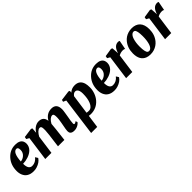

<svg xmlns="http://www.w3.org/2000/svg" viewBox="268 -1893 3472 3472"><g transform="rotate(-45 2004.0 -157.0)"><path d="M296.4 -77.6Q383.3 -77.6 441.9 -153.8L473.1 -103.5Q427.7 -32.7 328.6 -2Q290.5 9.8 247.6 9.8Q204.6 9.8 173.6 1.2Q142.6 -7.3 118.7 -22.5Q94.7 -37.6 78.1 -58.3Q61.5 -79.1 50.8 -103.5Q29.8 -151.4 29.8 -210Q29.8 -211.4 29.8 -212.9Q29.8 -365.7 121.1 -466.8Q211.4 -567.9 346.7 -567.9Q463.9 -567.9 496.6 -494.1Q507.3 -469.2 507.3 -436Q507.3 -402.8 494.6 -372.1Q481.9 -341.3 458.5 -316.9Q435.1 -292.5 404.1 -274.7Q373 -256.8 338.9 -245.6Q271.5 -223.1 205.1 -222.2Q205.1 -146 229.5 -111.8Q253.9 -77.6 296.4 -77.6ZM310.5 -500.5Q219.2 -500.5 205.1 -280.8Q256.8 -284.2 300.8 -321.8Q350.6 -364.7 350.6 -432.6Q350.6 -500.5 310.5 -500.5Z M1376.5 -73.7Q1390.6 -73.7 1420.4 -96.2L1434.1 -60.5Q1403.8 -19 1345.7 1Q1320.3 10.3 1287.4 10.3Q1254.4 10.3 1234.9 2.4Q1215.3 -5.4 1205.1 -17.6Q1188.5 -36.6 1188.5 -73.2Q1188.5 -93.3 1193.8 -123.5L1218.8 -259.8Q1232.9 -342.3 1232.9 -370.6Q1232.9 -398.9 1232.7 -410.9Q1232.4 -422.9 1230 -436Q1227.5 -449.2 1222.7 -457Q1214.4 -471.2 1197.3 -471.2Q1180.2 -471.2 1164.8 -463.9Q1149.4 -456.5 1133.8 -443.4Q1103 -416.5 1078.6 -370.1Q1075.7 -311 1066.9 -246.6L1038.1 0H874.5L907.7 -259.8Q917 -334 917 -364Q917 -394 916.7 -408.7Q916.5 -423.3 913.6 -437.3Q910.6 -451.2 905.3 -459Q896.5 -471.2 877.7 -471.2Q858.9 -471.2 843.5 -462.6Q828.1 -454.1 812.5 -439.5Q780.8 -408.2 756.8 -362.3L707 0H549.3L613.8 -469.7L561 -499L569.3 -542.5L751 -567.9L776.9 -556.2L769 -452.6Q819.3 -534.2 892.6 -559.1Q918 -567.9 945.8 -567.9Q1064.5 -567.9 1078.6 -447.3Q1146 -567.9 1272.5 -567.9Q1401.9 -567.9 1401.9 -420.4Q1401.9 -393.6 1391.6 -330.6L1377.9 -246.6Q1375 -228 1371.3 -208Q1367.7 -188 1364.3 -168.5Q1357.4 -125 1357.4 -99.4Q1357.4 -73.7 1376.5 -73.7Z M1731 -515.1Q1786.1 -567.9 1866.7 -567.9Q1993.2 -567.9 2026.4 -446.3Q2037.1 -406.7 2037.1 -343Q2037.1 -279.3 2013.7 -212.6Q1990.2 -146 1947.3 -96.7Q1854.5 9.8 1708 9.8Q1682.6 9.8 1658.7 5.4L1624 253.9H1468.8L1566.4 -479.5L1509.3 -503.9L1518.6 -542.5L1710.4 -567.9L1735.8 -556.2ZM1668.9 -64.9Q1687 -58.1 1724.4 -58.1Q1761.7 -58.1 1789.8 -83.7Q1817.9 -109.4 1835 -151.4Q1868.2 -231.4 1868.2 -356Q1868.2 -442.4 1829.1 -472.2Q1815.9 -482.4 1793.9 -482.4Q1755.9 -482.4 1720.7 -435.1Z M2362.8 -77.6Q2449.7 -77.6 2508.3 -153.8L2539.6 -103.5Q2494.1 -32.7 2395 -2Q2356.9 9.8 2314 9.8Q2271 9.8 2240 1.2Q2209 -7.3 2185.1 -22.5Q2161.1 -37.6 2144.5 -58.3Q2127.9 -79.1 2117.2 -103.5Q2096.2 -151.4 2096.2 -210Q2096.2 -211.4 2096.2 -212.9Q2096.2 -365.7 2187.5 -466.8Q2277.8 -567.9 2413.1 -567.9Q2530.3 -567.9 2563 -494.1Q2573.7 -469.2 2573.7 -436Q2573.7 -402.8 2561 -372.1Q2548.3 -341.3 2524.9 -316.9Q2501.5 -292.5 2470.5 -274.7Q2439.5 -256.8 2405.3 -245.6Q2337.9 -223.1 2271.5 -222.2Q2271.5 -146 2295.9 -111.8Q2320.3 -77.6 2362.8 -77.6ZM2377 -500.5Q2285.6 -500.5 2271.5 -280.8Q2323.2 -284.2 2367.2 -321.8Q2417 -364.7 2417 -432.6Q2417 -500.5 2377 -500.5Z M2833.5 -422.9Q2875.5 -567.9 2977.5 -567.9Q2996.1 -567.9 3011.7 -558.1L2978 -383.8Q2965.3 -398.9 2931.2 -398.9Q2872.6 -398.9 2826.2 -371.1L2774.9 0H2617.2L2681.6 -469.7L2629.4 -499L2637.7 -542.5L2797.9 -567.9L2823.7 -556.2Z M3144.5 -5.4Q3019.5 -53.2 3019.5 -228.5Q3019.5 -367.2 3098.1 -462.9Q3151.9 -529.3 3234.9 -554.7Q3276.9 -567.9 3326.7 -567.9Q3376.5 -567.9 3416.5 -552.7Q3456.5 -537.6 3483.9 -508.8Q3542 -447.3 3542 -329.1Q3542 -190.4 3463.4 -94.7Q3408.7 -28.8 3325.7 -2.9Q3284.2 9.8 3234.1 9.8Q3184.1 9.8 3144.5 -5.4ZM3229.5 -61.5Q3241.2 -52.2 3260.7 -52.2Q3280.3 -52.2 3296.9 -65.2Q3313.5 -78.1 3325.9 -99.9Q3338.4 -121.6 3346.7 -150.9Q3367.2 -222.7 3367.2 -321.8Q3367.2 -465.3 3332.5 -492.2Q3321.8 -500.5 3303.7 -500.5Q3285.6 -500.5 3268.3 -487.8Q3251 -475.1 3238 -453.4Q3225.1 -431.6 3216.3 -402.8Q3193.4 -328.1 3193.4 -233.4Q3193.4 -88.9 3229.5 -61.5Z M3829.6 -422.9Q3871.6 -567.9 3973.6 -567.9Q3992.2 -567.9 4007.8 -558.1L3974.1 -383.8Q3961.4 -398.9 3927.2 -398.9Q3868.7 -398.9 3822.3 -371.1L3771 0H3613.3L3677.7 -469.7L3625.5 -499L3633.8 -542.5L3793.9 -567.9L3819.8 -556.2Z"/></g></svg>

Font: Merriweather
Style: Heavy Italic
Weight: 900
Italic angle: -7°
Designer: Eben Sorkin
Foundry: Eben Sorkin
Version: Version 1.001